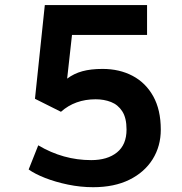

<svg xmlns="http://www.w3.org/2000/svg" viewBox="-20 -741 733 772"><path d="M354.5 11.7Q303.7 11.7 253.2 1.2Q202.6 -9.3 161.1 -25.6Q119.6 -42 95.2 -59.6L133.8 -156.7Q233.9 -97.2 346.7 -97.2Q412.1 -97.2 450.4 -128.2Q488.8 -159.2 488.8 -220.2Q488.8 -266.6 471.7 -293.2Q454.6 -319.8 426.5 -330.8Q398.4 -341.8 364.7 -341.8Q281.7 -341.8 225.1 -291.5L120.6 -343.8L160.2 -720.7H571.3V-600.6H269.5L250 -424.8Q277.3 -445.3 311.3 -454.6Q345.2 -463.9 392.6 -463.9Q460.4 -463.9 513.2 -436Q565.9 -408.2 596.2 -353.8Q626.5 -299.3 626.5 -219.7Q626.5 -153.3 593.8 -100.8Q561 -48.3 500.2 -18.3Q439.5 11.7 354.5 11.7Z"/></svg>

Font: Monda
Style: Bold
Weight: 700
Designer: Vernon Adams
Foundry: Vernon Adams
Version: Version 2.100; ttfautohint (v1.8.3)